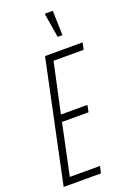

<svg xmlns="http://www.w3.org/2000/svg" viewBox="-169 -961 700 1021"><g transform="rotate(-20 181.5 -450.0)"><path d="M5 0 150 -688H363L354 -649H184L123 -367H273L265 -328H115L54 -39H225L216 0ZM248 -761 226 -895V-900H271L275 -766V-761Z"/></g></svg>

Font: Saira Ultra Condensed ExLight
Style: Italic
Weight: 200
Width: 1
Italic angle: -12°
Designer: Hector Gatti with collaboration of the Omnibus-Type team
Foundry: Omnibus-Type
Version: Version 1.001; ttfautohint (v1.8)